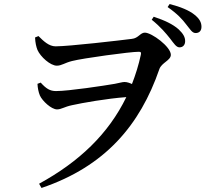

<svg xmlns="http://www.w3.org/2000/svg" viewBox="-20 -861 1040 953"><path d="M154 -675C155 -649 160 -628 166 -613C181 -579 230 -535 262 -535C286 -535 301 -549 337 -558C391 -572 626 -604 668 -604C678 -604 682 -602 679 -589C668 -538 653 -490 635 -444C624 -449 611 -454 598 -454C587 -454 572 -449 550 -445C498 -436 321 -409 258 -409C228 -409 209 -421 182 -451L166 -445C167 -424 171 -404 178 -387C190 -360 235 -318 263 -318C285 -318 299 -331 338 -339C387 -350 511 -372 607 -379C518 -196 373 -58 174 51L186 72C502 -35 675 -240 771 -518C782 -550 828 -561 828 -589C828 -629 733 -699 699 -699C676 -699 667 -671 634 -668C580 -661 322 -631 256 -631C223 -631 196 -657 171 -682ZM733 -763C778 -727 804 -695 824 -670C844 -644 855 -626 871 -626C889 -626 899 -639 899 -657C899 -677 889 -694 867 -715C838 -741 797 -760 743 -778ZM812 -826C862 -791 885 -765 904 -740C924 -716 933 -697 951 -697C969 -697 980 -708 980 -728C980 -749 971 -768 944 -789C919 -809 877 -827 822 -841Z"/></svg>

Font: Source Han Serif CN SemiBold
Style: Regular
Weight: 600
Designer: Ryoko NISHIZUKA 西塚涼子 (kana & ideographs); Frank Grießhammer (Latin, Greek & Cyrillic); Wenlong ZHANG 张文龙 (bopomofo); San
Foundry: Adobe Systems Incorporated
Version: Version 1.000;PS 1;hotconv 16.6.53;makeotf.lib2.5.65590